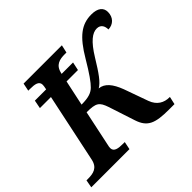

<svg xmlns="http://www.w3.org/2000/svg" viewBox="-188 -926 1131 1131"><g transform="rotate(-45 378.0 -360.0)"><path d="M-22 0H296L306 -49H293C251 -49 220 -54 220 -85C220 -91 222 -103 224 -110L271 -332C350 -332 365 -320 385 -262L439 -97C465 -18 511 0 626 0H671L682 -49H679C634 -49 595 -70 576 -122L522 -273C497 -339 466 -377 421 -381C454 -400 484 -443 534 -525C586 -610 626 -639 662 -639C697 -639 707 -611 707 -586C748 -587 778 -616 778 -661C778 -697 752 -720 698 -720C616 -720 559 -677 489 -558C444 -482 413 -438 391 -417C370 -397 344 -385 282 -385L316 -544H411L422 -596H327L328 -600C340 -657 379 -665 423 -665H436L447 -714H128L118 -665H131C173 -665 203 -660 203 -629C203 -623 201 -609 198 -596H104L94 -544H186L95 -113C83 -57 44 -49 0 -49H-13Z"/></g></svg>

Font: Noto Serif SemiBold
Style: Italic
Weight: 600
Italic angle: -12°
Designer: Monotype Design Team
Foundry: Monotype Imaging Inc.
Version: Version 2.014